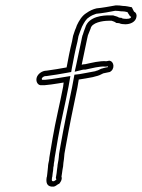

<svg xmlns="http://www.w3.org/2000/svg" viewBox="-20 -711 527 712"><path d="M116 -423C112 -409 120 -393 135 -395H145C165 -397 174 -398 198 -402L216 -405L214 -389C202 -326 186 -263 175 -198L165 -139C164 -131 162 -124 162 -117C160 -108 158 -100 158 -92C157 -86 157 -80 156 -73C155 -66 155 -61 154 -56L153 -53C150 -34 154 -21 171 -19H180C188 -21 192 -27 200 -30C207 -39 211 -47 208 -56L210 -69C211 -76 212 -85 214 -94C215 -103 215 -111 217 -120L218 -130L219 -141L224 -169C237 -242 252 -315 267 -386L272 -416C289 -418 306 -422 324 -425L335 -428C345 -430 354 -434 363 -439C370 -441 380 -442 387 -444C407 -454 404 -484 385 -486L375 -484C349 -486 320 -478 296 -473C291 -473 287 -472 283 -471C289 -501 296 -532 302 -562C303 -568 305 -574 306 -580C309 -588 313 -597 316 -605C320 -627 360 -634 382 -634H394C401 -632 406 -630 411 -626C415 -626 419 -625 422 -625C428 -622 436 -621 445 -621C464 -621 483 -630 486 -648C488 -657 484 -665 477 -668C474 -673 472 -678 469 -684C458 -686 448 -689 436 -689C426 -691 418 -691 409 -691C386 -687 360 -682 338 -680C325 -677 312 -671 301 -663C284 -653 273 -634 265 -617C263 -611 261 -605 258 -599L251 -578L247 -557C239 -525 233 -493 227 -461C204 -457 177 -452 153 -449C136 -449 120 -437 116 -423ZM135 -420C136 -423 142 -429 150 -429H151H153C178 -432 205 -437 228 -441L244 -444L247 -461C253 -493 259 -524 267 -556L271 -577L277 -594C280 -602 282 -607 284 -612C292 -628 300 -641 309 -646L310 -647C318 -653 330 -658 337 -660C360 -662 387 -667 407 -671C415 -671 422 -670 429 -669H431H433C439 -669 445 -668 453 -666C454 -662 457 -660 459 -656L462 -651L466 -649V-648C466 -646 464 -641 449 -641C441 -641 436 -642 433 -643L430 -645H426C426 -645 422 -646 421 -646C415 -650 408 -651 402 -653L400 -654H385C366 -654 308 -652 296 -608C292 -599 290 -591 288 -585L287 -582L286 -580C285 -576 283 -569 282 -562C276 -533 269 -502 263 -472L257 -445L285 -452C289 -453 291 -453 293 -453H295H297C322 -458 349 -466 370 -464H373L380 -465C381 -464 380 -463 380 -462C374 -461 369 -460 362 -458L359 -457L355 -456C347 -452 342 -449 335 -448L334 -447L323 -445C304 -442 289 -438 274 -436L256 -434L247 -386C232 -314 217 -243 204 -169L199 -140L198 -128L197 -119C196 -111 193 -100 193 -93C191 -83 191 -74 190 -69L187 -51L189 -46C189 -46 188 -45 188 -44C182 -40 181 -40 180 -39H176C173 -40 171 -39 173 -53L174 -56C175 -64 175 -68 176 -73C178 -82 177 -88 178 -92V-93L179 -94C179 -100 180 -108 182 -117V-118V-120C182 -125 184 -131 185 -139L195 -198C206 -262 222 -325 234 -389L241 -429L198 -422C175 -418 165 -417 147 -415H137H136C135 -416 135 -419 135 -420Z"/></svg>

Font: Scribbler
Style: ClrIta
Weight: 400
Designer: Mew Too
Foundry: Cannot Into Space Fonts
Version: Version 1.001